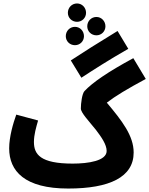

<svg xmlns="http://www.w3.org/2000/svg" viewBox="-20 -1068 862 1109"><path d="M425 -942C454 -942 477 -965 477 -994C477 -1024 454 -1048 425 -1048C395 -1048 372 -1024 372 -994C372 -965 395 -942 425 -942ZM537 -864C566 -864 589 -887 589 -916C589 -946 566 -970 537 -970C507 -970 484 -946 484 -916C484 -887 507 -864 537 -864ZM413 -807C442 -807 465 -830 465 -859C465 -889 442 -913 413 -913C383 -913 360 -889 360 -859C360 -830 383 -807 413 -807ZM450 -619C519 -664 607 -721 721 -786L659 -889C543 -818 460 -766 389 -719ZM374 21C613 21 752 -45 752 -187C752 -284 685 -370 597 -475C646 -513 716 -555 822 -612L750 -732C604 -653 515 -592 468 -542C454 -527 447 -471 447 -441C447 -417 493 -369 534 -318C566 -276 596 -233 596 -196C596 -139 490 -123 400 -123C212 -123 176 -177 176 -248C176 -290 189 -334 200 -372L74 -406C56 -356 33 -278 33 -211C33 -80 122 21 374 21Z"/></svg>

Font: Noto Sans Arabic UI XCn XBd
Style: Regular
Weight: 800
Width: 2
Designer: Monotype Design Team, Nadine Chahine and Nizar Qandah
Foundry: Monotype Imaging Inc.
Version: Version 2.010